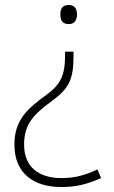

<svg xmlns="http://www.w3.org/2000/svg" viewBox="-20 -561 457 773"><path d="M290 -503C290 -526 280 -541 257 -541C231 -541 223 -526 223 -503C223 -480 231 -464 257 -464C280 -464 290 -480 290 -503ZM276 -337V-353H242V-340C242 -255 223 -221 168 -180C90 -124 38 -77 38 21C38 134 112 192 227 192C286 192 330 181 387 156L372 121C325 144 281 156 228 156C138 156 77 113 77 21C77 -64 118 -102 191 -156C259 -206 276 -243 276 -337Z"/></svg>

Font: Noto Sans Gurmukhi ExtraLight
Style: Regular
Weight: 200
Designer: Jelle Bosma - Monotype Design Team
Foundry: Monotype Imaging Inc.
Version: Version 2.004